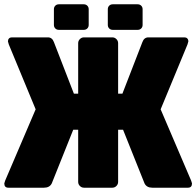

<svg xmlns="http://www.w3.org/2000/svg" viewBox="-33 -874 914 894"><path d="M861 -20Q861 0 842 0H676Q650 0 640 -20L540 -270H517V-27Q517 -16 509 -8Q501 0 490 0H358Q347 0 339 -8Q331 -16 331 -27V-270H308L208 -20Q198 0 172 0H6Q-13 0 -13 -20Q-13 -21 -9 -33L133 -365L8 -667Q4 -679 4 -681Q4 -690 9 -695Q14 -700 22 -700H190Q210 -700 218 -678L311 -438H331V-673Q331 -684 339 -692Q347 -700 358 -700H490Q501 -700 509 -692Q517 -684 517 -673V-438H537L630 -678Q638 -700 658 -700H826Q834 -700 839 -695Q844 -690 844 -681Q844 -679 840 -667L715 -365L857 -33Q861 -21 861 -20ZM380 -831V-758Q380 -748 373.5 -741.5Q367 -735 357 -735H241Q231 -735 224.5 -741.5Q218 -748 218 -758V-831Q218 -841 224.5 -847.5Q231 -854 241 -854H357Q367 -854 373.5 -847.5Q380 -841 380 -831ZM631 -831V-758Q631 -748 624.5 -741.5Q618 -735 608 -735H492Q482 -735 475.5 -741.5Q469 -748 469 -758V-831Q469 -841 475.5 -847.5Q482 -854 492 -854H608Q618 -854 624.5 -847.5Q631 -841 631 -831Z"/></svg>

Font: Rubik Mono One
Style: Regular
Weight: 400
Designer: Hubert and Fischer with Elvire Volk Leonovitch (Cyrillic Expansion: Cyreal)
Foundry: Hubert and Fischer with Elvire Volk Leonovitch
Version: Version 2.000